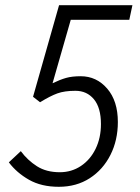

<svg xmlns="http://www.w3.org/2000/svg" viewBox="-20 -710 540 738"><path d="M14 -86 60 -129Q86 -94 122 -71Q158 -48 210 -48Q255 -48 291 -72Q327 -96 347.5 -138Q368 -180 368 -233Q368 -296 341 -328.5Q314 -361 270 -361Q228 -361 200.5 -351Q173 -341 134 -317L107 -338L207 -690H489L477 -634H252L182 -390Q211 -404 234 -410.5Q257 -417 290 -417Q351 -417 392 -369.5Q433 -322 433 -241Q433 -171 404.5 -114.5Q376 -58 325 -25Q274 8 206 8Q139 8 91.5 -19Q44 -46 14 -86Z"/></svg>

Font: Radio Canada Condensed Light
Style: Italic
Weight: 300
Width: 3
Italic angle: -12°
Designer: Charles Daoud, Etienne Aubert Bonn, Alexandre Saumier Demers, Jacques Le Bailly
Foundry: Radio-Canada
Version: Version 2.104; ttfautohint (v1.8.4.7-5d5b);gftools[0.9.28.de